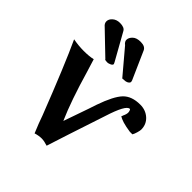

<svg xmlns="http://www.w3.org/2000/svg" viewBox="-182 -772 902 902"><g transform="rotate(45 268.5 -321.0)"><path d="M106 -644Q135.7 -644 144 -627.9L217.8 -496.1Q222.2 -487.3 222.2 -486.8Q222.2 -479.5 211.9 -474.9Q201.7 -470.2 194.8 -470.2Q180.7 -470.2 176.8 -474.1H178.2Q160.2 -491.7 123 -527.1Q85.9 -562.5 67.9 -580.1Q55.2 -590.3 55.2 -604Q55.2 -619.1 69.6 -631.6Q84 -644 106 -644ZM237.8 -649.9Q267.6 -649.9 275.9 -630.9L336.9 -493.2Q338.9 -487.3 338.9 -484.9Q338.9 -482.4 336.7 -478.8Q334.5 -475.1 327.4 -471.4Q320.3 -467.8 310.1 -467.8Q297.9 -467.3 297.9 -466.8L194.8 -588.9V-587.9Q183.1 -598.1 183.1 -608.9Q183.1 -623.5 196.8 -636.7Q210.4 -649.9 237.8 -649.9ZM500 -314.9Q439.5 -323.7 419.9 -338.9Q421.9 -341.3 423.8 -345.2H422.9Q431.2 -361.8 431.2 -373Q431.2 -378.4 429 -384.8Q426.8 -391.1 423.8 -391.1Q399.4 -391.1 366.2 -286.1Q295.9 -74.2 270 7.8Q246.1 0 230 0Q210.9 0 189 6.8Q167.5 -44.4 155.8 -79.1Q61.5 -321.3 7.8 -437Q43.9 -430.2 78.1 -430.2Q114.3 -430.2 139.2 -436Q142.1 -425.8 149.2 -403.3Q156.2 -380.9 159.2 -371.1Q202.1 -223.1 243.2 -129.9Q249.5 -148.9 269.5 -205.3Q289.6 -261.7 299.8 -293.9Q329.1 -377.9 358.6 -408.9Q388.2 -439.9 444.8 -439.9Q481 -439.9 505.9 -417.5Q530.8 -395 530.8 -359.9Q530.8 -353 526.4 -337.9Q522 -322.8 517.1 -314.9Z"/></g></svg>

Font: Linear Smooth
Style: Bold
Weight: 700
Designer: Philipp H. Poll, Flanker
Foundry: Philipp H. Poll, reworked by Flanker
Version: Version 1.061 | FøM Fix